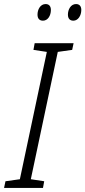

<svg xmlns="http://www.w3.org/2000/svg" viewBox="-60 -927 421 947"><path d="M302 -825C325 -825 341 -850 341 -878C341 -896 332 -907 315 -907C289 -907 275 -880 275 -855C275 -835 285 -825 302 -825ZM152 -825C176 -825 191 -850 191 -878C191 -896 182 -907 165 -907C139 -907 125 -880 125 -855C125 -835 135 -825 152 -825ZM-40 0H152L158 -33L92 -43L225 -671L296 -681L303 -714H111L105 -681L171 -671L38 -43L-33 -33Z"/></svg>

Font: Noto Sans Condensed Light
Style: Italic
Weight: 300
Width: 3
Italic angle: -12°
Designer: Monotype Design Team
Foundry: Monotype Imaging Inc.
Version: Version 2.013